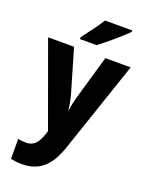

<svg xmlns="http://www.w3.org/2000/svg" viewBox="-181 -854 906 1182"><g transform="rotate(20 271.5 -263.0)"><path d="M473 -756V-766H295C268 -721 222 -662 189 -619V-606H298C349 -644 437 -719 473 -756ZM1 -549 198 -6 192 13C171 74 148 107 94 107C75 107 56 105 42 101V232C61 236 84 240 115 240C227 240 295 181 339 50L542 -549H376L292 -258C284 -229 278 -202 275 -173H271C269 -201 263 -232 256 -259L171 -549Z"/></g></svg>

Font: Noto Sans Myanmar SemiCondensed ExtraBold
Style: Regular
Weight: 800
Width: 4
Designer: Monotype Design Team
Foundry: Monotype Imaging Inc.
Version: Version 2.107